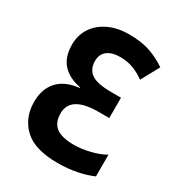

<svg xmlns="http://www.w3.org/2000/svg" viewBox="-175 -835 883 957"><g transform="rotate(30 266.5 -357.0)"><path d="M290 -724Q361 -724 411 -706.5Q461 -689 505 -659L448 -555Q419 -577 384 -590.5Q349 -604 308 -604Q260 -604 233.5 -583.5Q207 -563 207 -524Q207 -478 239.5 -454Q272 -430 355 -430H411V-313H349Q189 -313 189 -212Q189 -159 221.5 -134Q254 -109 326 -109Q367 -109 416 -121Q465 -133 499 -153V-28Q461 -11 410 -0.5Q359 10 299 10Q167 10 106.5 -47.5Q46 -105 46 -197Q46 -271 87.5 -316Q129 -361 208 -369V-373Q140 -386 103.5 -426.5Q67 -467 67 -538Q67 -592 94.5 -634Q122 -676 172 -700Q222 -724 290 -724Z"/></g></svg>

Font: Noto Sans Condensed
Style: Bold
Weight: 700
Width: 3
Designer: Monotype Design Team
Foundry: Monotype Imaging Inc.
Version: Version 2.013; ttfautohint (v1.8.4.7-5d5b)